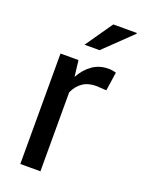

<svg xmlns="http://www.w3.org/2000/svg" viewBox="-140 -797 641 863"><g transform="rotate(20 180.5 -366.0)"><path d="M319.8 -443.4 270.5 -446.3Q232.4 -446.3 206.3 -428.2Q180.2 -410.2 166 -377.4V0H69.8V-528.3H155.8L165 -451.2Q187.5 -492.2 220.5 -515.1Q253.4 -538.1 296.4 -538.1Q307.1 -538.1 316.9 -536.4Q326.7 -534.7 333 -532.7ZM248 -732.4H360.4L361.3 -729.5L229.5 -602.5H157.7Z"/></g></svg>

Font: GeogebraSans
Style: Regular
Weight: 400
Designer: Google
Version: Version 1.100140; 2013